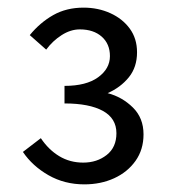

<svg xmlns="http://www.w3.org/2000/svg" viewBox="-20 -911 451 503"><path d="M201 -428Q149 -428 107 -452Q65 -476 40 -513L87 -549Q107 -519 135 -502Q163 -485 198 -485Q234 -485 259.5 -505Q285 -525 285 -562Q285 -601 249.5 -620.5Q214 -640 149 -640V-686Q206 -686 237 -708.5Q268 -731 268 -764Q268 -796 246.5 -815Q225 -834 189 -834Q165 -834 141.5 -819Q118 -804 101 -781L58 -819Q85 -852 119.5 -871.5Q154 -891 199 -891Q237 -891 269 -876.5Q301 -862 320 -836Q339 -810 339 -774Q339 -735 317.5 -708.5Q296 -682 262 -667Q300 -657 328 -629.5Q356 -602 356 -559Q356 -519 335 -489.5Q314 -460 279 -444Q244 -428 201 -428Z"/></svg>

Font: Noto Sans SC Thin
Style: Regular
Weight: 400
Version: Version 2.004-H2;hotconv 1.0.118;makeotfexe 2.5.65603